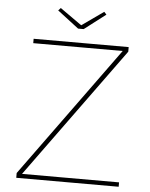

<svg xmlns="http://www.w3.org/2000/svg" viewBox="-58 -913 750 960"><g transform="rotate(5 317.0 -432.5)"><path d="M60 0V-24L535 -678H86V-700H563V-677L87 -22H574V0ZM303 -770 196 -852 208 -865 317 -788 426 -865 438 -852 331 -770Z"/></g></svg>

Font: Lexend Thin
Style: Regular
Weight: 100
Designer: Bonnie Shaver-Troup, Thomas Jockin
Foundry: Lexend
Version: Version 1.007; ttfautohint (v1.8.3)